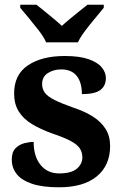

<svg xmlns="http://www.w3.org/2000/svg" viewBox="-20 -786 528 816"><path d="M231 10Q159 10 114.5 -5.5Q70 -21 50 -47.5Q30 -74 30 -107Q30 -140 46 -156Q62 -172 84 -177.5Q106 -183 123 -183Q123 -121 152.5 -85Q182 -49 231 -49Q283 -49 306.5 -69Q330 -89 330 -117Q330 -139 319 -155.5Q308 -172 281 -186.5Q254 -201 207 -217Q153 -236 116 -258.5Q79 -281 59.5 -312.5Q40 -344 40 -389Q40 -469 99 -508.5Q158 -548 255 -548Q318 -548 356.5 -534.5Q395 -521 412.5 -499.5Q430 -478 430 -455Q430 -421 406.5 -403.5Q383 -386 328 -386Q328 -436 306 -463.5Q284 -491 240 -491Q208 -491 183.5 -475.5Q159 -460 159 -429Q159 -408 170.5 -392Q182 -376 212 -361Q242 -346 296 -327Q341 -312 375 -290.5Q409 -269 428.5 -238.5Q448 -208 448 -166Q448 -83 391.5 -36.5Q335 10 231 10ZM176 -606Q166 -629 145.5 -655.5Q125 -682 103.5 -708Q82 -734 66 -753V-766H135Q149 -755 168.5 -739Q188 -723 208 -706.5Q228 -690 243 -676Q258 -690 278 -706.5Q298 -723 318 -739Q338 -755 352 -766H421V-753Q406 -734 384 -708Q362 -682 342 -655.5Q322 -629 311 -606Z"/></svg>

Font: Noto Serif Tamil
Style: Italic
Weight: 400
Italic angle: -12°
Designer: Indian Type Foundry, Tom Grace, and the Monotype Design Team
Foundry: Monotype Imaging Inc.
Version: Version 2.003